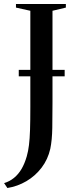

<svg xmlns="http://www.w3.org/2000/svg" viewBox="-72 -763 379 962"><path d="M-51.5 154.5Q-23.5 146 -1.8 128.2Q20 110.5 35.8 83.8Q51.5 57 62 20.5Q69.5 -5.5 73.2 -36.5Q77 -67.5 78.5 -112.8Q80 -158 80 -226V-709L8 -725V-743H258V-725L191 -709V-248.5Q191 -183.5 190 -122.2Q189 -61 180 -17.5Q168 35.5 136.5 77Q105 118.5 60.2 144.8Q15.5 171 -35 179ZM252 -413V-380.5H22V-413Z"/></svg>

Font: Merriweather 144pt
Style: Regular
Weight: 400
Version: Version 2.100